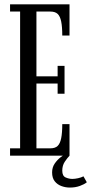

<svg xmlns="http://www.w3.org/2000/svg" viewBox="-20 -720 422 888"><path d="M26.5 0V-34H73V-666.5H26.5V-700H301.5V-555.5H268Q268 -596 263 -620.5Q258 -645 246.5 -655.8Q235 -666.5 213 -666.5H148.5V-367H246.5V-415.5H278.5V-286.5H246.5V-333.5H148.5V-34H213Q235 -34 246.5 -45Q258 -56 263 -80.8Q268 -105.5 268 -146H301.5V0ZM303 147.5Q283 147.5 264 140.5Q245 133.5 233 118.2Q221 103 221 77.5Q221 54 233 36.5Q245 19 260.8 7Q276.5 -5 288 -11L301.5 0Q291 11 279.5 28.2Q268 45.5 268 69.5Q268 94 283.8 100.8Q299.5 107.5 314.5 107.5Q326.5 107.5 341.2 104.2Q356 101 366 95.5L381.5 123Q370 132.5 349.2 140Q328.5 147.5 303 147.5Z"/></svg>

Font: Imbue Thin 10pt
Style: Regular
Weight: 400
Version: Version 1.102